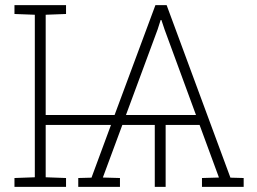

<svg xmlns="http://www.w3.org/2000/svg" viewBox="-20 -731 1006 751"><path d="M36.6 0V-34.7L116.2 -37.6V-673.3L36.6 -676.3V-710.9H116.2H158.7H238.3V-676.3L158.7 -673.3V-281.2H428.2L587.9 -710.9H631.8L881.3 -36.1L933.1 -34.7V0H770V-34.7L836.4 -36.6L760.7 -242.2H627.9V0H585.4V-242.2H458.5L382.3 -36.6L449.2 -34.7V0H286.1V-34.7L337.9 -36.1L414.1 -242.2H158.7V-37.6L238.3 -34.7V0ZM472.7 -281.2H746.6L623.5 -616.2L611.3 -652.8H608.4L596.7 -616.2Z"/></svg>

Font: Roboto Slab ExtraLight
Style: Regular
Weight: 250
Designer: Google
Version: Version 2.000; ttfautohint (v1.8.1.43-b0c9)